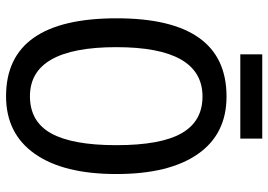

<svg xmlns="http://www.w3.org/2000/svg" viewBox="-147 -737 894 640"><g transform="rotate(90 300.0 -417.0)"><path d="M300.8 9.8Q41 9.8 41 -358.9Q41 -725.1 301.8 -725.1Q426.8 -725.1 493.4 -629.6Q560.1 -534.2 560.1 -357.9Q560.1 -181.6 492.7 -85.9Q425.3 9.8 300.8 9.8ZM300.8 -69.8Q385.3 -69.8 424.6 -140.6Q463.9 -211.4 463.9 -357.9Q463.9 -505.9 424.1 -575.4Q384.3 -645 301.8 -645Q137.2 -645 137.2 -357.9Q137.2 -69.8 300.8 -69.8ZM161.1 -844.2H441.9V-771H161.1Z"/></g></svg>

Font: Apple Sans Adjectives
Style: Regular
Weight: 400
Monospace: yes
Foundry: Apple Sans Adjectives
Version: Version 0.01